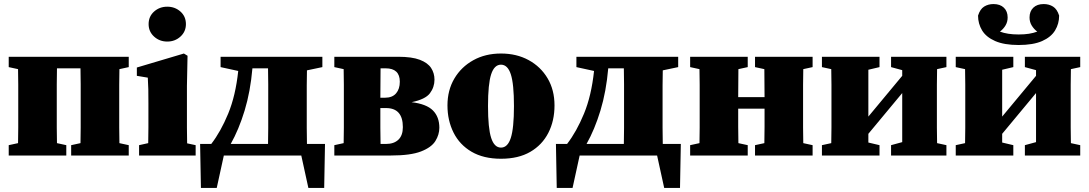

<svg xmlns="http://www.w3.org/2000/svg" viewBox="-20 -767 5371 947"><path d="M23 0V-51L69 -61Q70 -97 70 -138Q70 -179 70 -210V-277Q70 -308 70 -349Q70 -390 69 -426L23 -436V-487H615V-436L569 -426Q568 -390 568 -349Q568 -308 568 -277V-210Q568 -179 568 -138Q568 -97 569 -61L615 -51V0H331V-51L377 -61Q378 -97 378 -138Q378 -179 378 -210V-277Q378 -309 378 -351Q378 -393 377 -430H261Q260 -393 260 -351Q260 -309 260 -277V-210Q260 -179 260 -138Q260 -97 261 -61L307 -51V0Z M666 0V-51L711 -61Q712 -98 712 -138.5Q712 -179 712 -210V-258Q712 -299 711.5 -326.5Q711 -354 709 -384L655 -393V-434L887 -503L905 -492L902 -343V-210Q902 -179 902 -137.5Q902 -96 903 -60L945 -51V0ZM805 -562Q767 -562 740 -586.5Q713 -611 713 -648Q713 -686 740 -710Q767 -734 805 -734Q843 -734 870 -710Q897 -686 897 -648Q897 -611 870 -586.5Q843 -562 805 -562Z M1303 -277Q1303 -309 1303 -351Q1303 -393 1302 -430H1225Q1215 -315 1186.5 -221.5Q1158 -128 1118 -57H1302Q1303 -94 1303 -136.5Q1303 -179 1303 -210ZM1068 -436V-487H1570V-436L1494 -420Q1493 -385 1493 -346Q1493 -307 1493 -277V-210Q1493 -179 1493 -136.5Q1493 -94 1494 -57H1583L1579 160H1501L1466 0H1084L1049 160H971L967 -57H1022Q1069 -118 1105.5 -206.5Q1142 -295 1155 -417Z M1629 -436V-487H1944Q2012 -487 2051 -472Q2090 -457 2106.5 -431.5Q2123 -406 2123 -374Q2123 -337 2100.5 -307Q2078 -277 2010 -263Q2084 -254 2115.5 -222Q2147 -190 2147 -137Q2147 -103 2127.5 -71.5Q2108 -40 2056.5 -20Q2005 0 1908 0H1629V-51L1675 -61Q1676 -97 1676 -138Q1676 -179 1676 -210V-277Q1676 -308 1676 -349Q1676 -390 1675 -426ZM1856 -210Q1856 -179 1856 -136.5Q1856 -94 1857 -57H1884Q1923 -57 1945 -78Q1967 -99 1967 -140Q1967 -234 1884 -234H1856ZM1882 -430H1857Q1857 -398 1856.5 -359.5Q1856 -321 1856 -285H1879Q1915 -285 1933.5 -306.5Q1952 -328 1952 -364Q1952 -430 1882 -430Z M2451 16Q2365 16 2306 -18.5Q2247 -53 2217 -113Q2187 -173 2187 -247Q2187 -322 2221 -379.5Q2255 -437 2314.5 -470Q2374 -503 2451 -503Q2528 -503 2587.5 -470.5Q2647 -438 2681 -380.5Q2715 -323 2715 -247Q2715 -171 2684.5 -111.5Q2654 -52 2595.5 -18Q2537 16 2451 16ZM2451 -39Q2484 -39 2499.5 -87Q2515 -135 2515 -244Q2515 -353 2499.5 -400.5Q2484 -448 2451 -448Q2418 -448 2402.5 -400.5Q2387 -353 2387 -244Q2387 -135 2402.5 -87Q2418 -39 2451 -39Z M3058 -277Q3058 -309 3058 -351Q3058 -393 3057 -430H2980Q2970 -315 2941.5 -221.5Q2913 -128 2873 -57H3057Q3058 -94 3058 -136.5Q3058 -179 3058 -210ZM2823 -436V-487H3325V-436L3249 -420Q3248 -385 3248 -346Q3248 -307 3248 -277V-210Q3248 -179 3248 -136.5Q3248 -94 3249 -57H3338L3334 160H3256L3221 0H2839L2804 160H2726L2722 -57H2777Q2824 -118 2860.5 -206.5Q2897 -295 2910 -417Z M3704 -436V-487H3988V-436L3942 -426Q3941 -390 3941 -349Q3941 -308 3941 -277V-210Q3941 -179 3941 -138Q3941 -97 3942 -61L3988 -51V0H3704V-51L3750 -61Q3751 -97 3751 -141.5Q3751 -186 3751 -231H3621Q3621 -187 3621 -142Q3621 -97 3622 -61L3668 -51V0H3384V-51L3430 -61Q3431 -97 3431 -138Q3431 -179 3431 -210V-277Q3431 -308 3431 -349Q3431 -390 3430 -426L3384 -436V-487H3668V-436L3622 -426Q3622 -393 3621.5 -356Q3621 -319 3621 -288H3751Q3751 -319 3750.5 -356Q3750 -393 3750 -426Z M4375 -436V-487H4648V-436L4602 -426Q4601 -390 4601 -349Q4601 -308 4601 -277V-210Q4601 -179 4601 -138Q4601 -97 4602 -61L4648 -51V0H4375V-51L4430 -66V-308L4263 -107V-64L4318 -51V0H4034V-51L4080 -61Q4081 -97 4081 -138Q4081 -179 4081 -210V-277Q4081 -308 4081 -349Q4081 -390 4080 -426L4034 -436V-487H4318V-436L4263 -423V-192L4430 -393V-421Z M5035 -436V-487H5308V-436L5262 -426Q5261 -390 5261 -349Q5261 -308 5261 -277V-210Q5261 -179 5261 -138Q5261 -97 5262 -61L5308 -51V0H5035V-51L5090 -66V-308L4923 -107V-64L4978 -51V0H4694V-51L4740 -61Q4741 -97 4741 -138Q4741 -179 4741 -210V-277Q4741 -308 4741 -349Q4741 -390 4740 -426L4694 -436V-487H4978V-436L4923 -423V-192L5090 -393V-421ZM5004 -545Q4933 -545 4888.5 -564.5Q4844 -584 4824 -617Q4804 -650 4804 -690Q4814 -722 4834 -734.5Q4854 -747 4880 -747Q4913 -747 4931.5 -729Q4950 -711 4950 -681Q4950 -659 4939.5 -641.5Q4929 -624 4912 -611Q4931 -604 4953.5 -600.5Q4976 -597 5004 -597Q5033 -597 5055 -600.5Q5077 -604 5096 -611Q5079 -624 5068.5 -641.5Q5058 -659 5058 -681Q5058 -711 5076.5 -729Q5095 -747 5128 -747Q5154 -747 5174 -734.5Q5194 -722 5204 -690Q5204 -650 5184 -617Q5164 -584 5120 -564.5Q5076 -545 5004 -545Z"/></svg>

Font: Source Serif Pro Black
Style: Regular
Weight: 900
Designer: Frank Grießhammer
Foundry: Adobe Systems Incorporated
Version: Version 3.001;hotconv 1.0.111;makeotfexe 2.5.65597